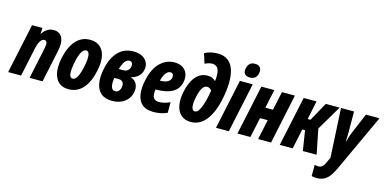

<svg xmlns="http://www.w3.org/2000/svg" viewBox="-98 -1289 4128 2047"><g transform="rotate(15 1966.0 -265.0)"><path d="M-10 0 107 -549H222L218 -484H221Q270 -559 343 -559Q412 -559 439 -505Q466 -451 446 -359L370 0H227L300 -346Q309 -386 303.5 -408.5Q298 -431 275 -431Q225 -431 199 -311L133 0Z M658 10Q556 10 514.5 -72Q473 -154 503 -297Q531 -424 593 -491.5Q655 -559 745 -559Q850 -559 892.5 -478Q935 -397 904 -256Q876 -126 813 -58Q750 10 658 10ZM672 -110Q699 -110 720.5 -148Q742 -186 759 -265Q777 -350 771 -394.5Q765 -439 735 -439Q678 -439 646 -278Q613 -110 672 -110Z M1139 10Q1059 10 1014.5 -29Q970 -68 958.5 -138Q947 -208 967 -300Q992 -421 1057.5 -490Q1123 -559 1227 -559Q1284 -559 1323 -538Q1362 -517 1379.5 -480Q1397 -443 1387 -396Q1369 -313 1272 -287L1271 -284Q1316 -269 1335.5 -229.5Q1355 -190 1343 -135Q1328 -68 1273 -29Q1218 10 1139 10ZM1208 -452Q1182 -452 1160 -424.5Q1138 -397 1121 -337H1169Q1229 -337 1242 -391Q1249 -417 1240 -434.5Q1231 -452 1208 -452ZM1144 -98Q1167 -98 1182.5 -114Q1198 -130 1203 -158Q1209 -192 1194.5 -212.5Q1180 -233 1150 -233H1099Q1080 -98 1144 -98Z M1595 10Q1512 10 1468 -29.5Q1424 -69 1414.5 -138Q1405 -207 1424 -294Q1452 -426 1520.5 -492.5Q1589 -559 1677 -559Q1759 -559 1799.5 -509Q1840 -459 1824 -379Q1807 -302 1741.5 -265Q1676 -228 1564 -228H1555Q1546 -159 1565 -133.5Q1584 -108 1627 -108Q1651 -108 1682 -115Q1713 -122 1746 -138V-21Q1714 -6 1674.5 2Q1635 10 1595 10ZM1663 -446Q1608 -446 1576 -331H1578Q1682 -331 1696 -394Q1700 -417 1691.5 -431.5Q1683 -446 1663 -446Z M2007 10Q1940 10 1898.5 -27Q1857 -64 1844.5 -131Q1832 -198 1852 -288Q1875 -396 1927.5 -455Q1980 -514 2055 -514Q2087 -514 2108 -503.5Q2129 -493 2143 -480H2146Q2149 -499 2149 -514.5Q2149 -530 2149 -540Q2149 -600 2127.5 -625Q2106 -650 2071 -650Q2034 -650 1989 -628L1955 -736Q1991 -755 2027.5 -762.5Q2064 -770 2099 -770Q2170 -770 2214 -735.5Q2258 -701 2277.5 -639.5Q2297 -578 2295 -496Q2293 -414 2274 -319Q2241 -161 2173.5 -75.5Q2106 10 2007 10ZM2020 -110Q2043 -110 2061 -136.5Q2079 -163 2093 -203.5Q2107 -244 2116.5 -288.5Q2126 -333 2132 -370Q2108 -398 2082 -398Q2052 -398 2030.5 -366Q2009 -334 1994 -265Q1978 -191 1985 -150.5Q1992 -110 2020 -110Z M2494 -611Q2453 -611 2435 -633.5Q2417 -656 2427 -696Q2442 -767 2510 -767Q2550 -767 2568.5 -744Q2587 -721 2578 -680Q2564 -611 2494 -611ZM2284 0 2401 -549H2543L2426 0Z M2521 0 2638 -549H2781L2737 -343H2821L2865 -549H3008L2892 0H2749L2796 -221H2711L2664 0Z M2988 0 3105 -549H3247L3204 -343H3235L3349 -549H3502L3340 -275L3395 0H3243L3208 -221H3178L3131 0Z M3458 240Q3425 240 3403 233V109Q3416 112 3426 113.5Q3436 115 3443 115Q3469 115 3486 100.5Q3503 86 3517 56L3546 -8L3517 -549H3661L3662 -316Q3662 -291 3661 -266.5Q3660 -242 3659 -218H3662Q3669 -244 3678 -271.5Q3687 -299 3693 -315L3792 -549H3942L3655 71Q3633 119 3608 157.5Q3583 196 3547.5 218Q3512 240 3458 240Z"/></g></svg>

Font: Noto Sans ExtraCondensed ExtraBold
Style: Italic
Weight: 800
Width: 2
Italic angle: -12°
Designer: Monotype Design Team
Foundry: Monotype Imaging Inc.
Version: Version 2.013; ttfautohint (v1.8.4.7-5d5b)